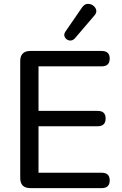

<svg xmlns="http://www.w3.org/2000/svg" viewBox="-20 -967 627 987"><path d="M136 0Q84 0 84 -52V-653Q84 -705 136 -705H503Q544 -705 544 -666Q544 -626 503 -626H178V-397H482Q523 -397 523 -358Q523 -318 482 -318H178V-79H503Q544 -79 544 -40Q544 0 503 0ZM365 -770Q352 -756 336.5 -759Q321 -762 313.5 -775.5Q306 -789 316 -804L402 -929Q414 -946 429.5 -947Q445 -948 458 -939Q471 -930 474.5 -915.5Q478 -901 465 -887Z"/></svg>

Font: Chiron GoRound TC
Style: Regular
Weight: 400
Designer: Ryoko NISHIZUKA 西塚涼子 (kana, bopomofo & ideographs); Paul D. Hunt (Latin, Greek & Cyrillic); Sandoll Communications 산돌커뮤니
Foundry: Adobe
Version: Version 1.000;hotconv 1.1.1;makeotfexe 2.6.0